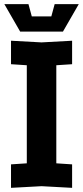

<svg xmlns="http://www.w3.org/2000/svg" viewBox="-20 -900 400 924"><path d="M33 4V-109L109 -114V-586L33 -591V-704L180 -696L327 -704V-591L251 -586V-114L327 -109V4L180 -4ZM243 -880H359L283 -748H77L1 -880H117L133 -821H227Z"/></svg>

Font: Tektur SemiCondensed SemiBold
Style: Regular
Weight: 600
Width: 4
Designer: Adam Jagosz
Foundry: Adam Jagosz
Version: Version 1.005;gftools[0.9.30]